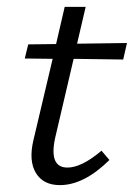

<svg xmlns="http://www.w3.org/2000/svg" viewBox="-20 -531 389 558"><path d="M194 -360 140 -129Q122 -44 176 -44Q217 -44 275 -93L298 -66Q224 7 154 7Q106 7 84.5 -28Q63 -63 77 -123L133 -360L52 -361L62 -402L143 -403L168 -511H229L204 -404L349 -406L338 -358Z"/></svg>

Font: EauTest
Style: Italic
Weight: 400
Italic angle: -12°
Designer: Christian Thalmann (Catharsis Fonts)
Version: Version 0.001;PS 000.001;hotconv 1.0.88;makeotf.lib2.5.64775